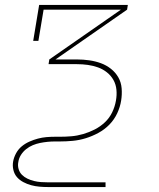

<svg xmlns="http://www.w3.org/2000/svg" viewBox="-20 -550 640 775"><path d="M174 205Q157 205 139.5 203.5Q122 202 105.5 197.5Q89 193 74 185Q59 177 48.5 165Q38 153 34 136Q30 119 33 102Q36 85 45 68.5Q54 52 68 40.5Q82 29 99 21.5Q116 14 133 9.5Q150 5 167 3.5Q184 2 201 2H221Q245 2 268.5 0Q292 -2 316 -9Q340 -16 362.5 -27.5Q385 -39 403.5 -56.5Q422 -74 433 -97Q444 -120 448 -144Q448 -144 448 -144Q448 -144 448 -144Q452 -166 450 -187.5Q448 -209 438 -227Q428 -245 411.5 -258Q395 -271 375.5 -278Q356 -285 334.5 -288Q313 -291 291 -291H176L179 -310L468 -511H156L135 -385H114L138 -530H496L493 -511L204 -310H291Q316 -310 340.5 -306.5Q365 -303 387 -295Q409 -287 427.5 -272.5Q446 -258 457.5 -238Q469 -218 471 -193.5Q473 -169 469 -144H459H469Q469 -144 469 -144Q469 -144 469 -144Q465 -118 453 -92.5Q441 -67 421.5 -47Q402 -27 377 -13.5Q352 0 326 8Q300 16 273.5 18.5Q247 21 221 21H201Q187 21 172 22.5Q157 24 142 27Q127 30 112.5 36Q98 42 85.5 52Q73 62 64.5 75.5Q56 89 54 104Q51 118 55 132Q59 146 68.5 155.5Q78 165 90.5 171Q103 177 117 180.5Q131 184 145.5 185Q160 186 174 186H406V205Z"/></svg>

Font: Iosevka Curly Slab ThExObl
Style: Regular
Weight: 100
Width: 7
Italic angle: -9°
Monospace: yes
Designer: Belleve Invis
Foundry: Belleve Invis
Version: Version 11.1.0; ttfautohint (v1.8.3)